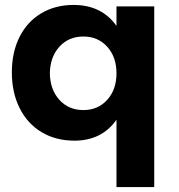

<svg xmlns="http://www.w3.org/2000/svg" viewBox="-20 -564 724 778"><path d="M605 -538V194H452V-79Q423 -37 380 -15.5Q337 6 282 6Q206 6 148.5 -28.5Q91 -63 59.5 -126Q28 -189 28 -271Q28 -352 59 -414Q90 -476 147 -510Q204 -544 278 -544Q392 -544 452 -459V-538ZM318 -416Q258 -416 220.5 -374.5Q183 -333 182 -267Q183 -201 220.5 -159.5Q258 -118 318 -118Q377 -118 414.5 -159.5Q452 -201 452 -267Q452 -333 414.5 -374.5Q377 -416 318 -416Z"/></svg>

Font: Argentum Sans SemiBold
Style: Regular
Weight: 600
Designer: Julieta Ulanovsky (Modified by Cristiano Sobral)
Foundry: Julieta Ulanovsky
Version: Version 5.001;November 22, 2018;FontCreator 11.5.0.2425 64-b